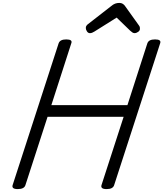

<svg xmlns="http://www.w3.org/2000/svg" viewBox="-20 -1286 1123 1320"><path d="M102 14Q58 14 67 -14L383 -988Q388 -1002 401 -1008.5Q414 -1015 435 -1015Q481 -1015 470 -988L333 -563H856L993 -988Q998 -1002 1011 -1008.5Q1024 -1015 1046 -1015Q1091 -1015 1081 -988L765 -14Q761 0 748 7Q735 14 713 14Q669 14 678 -14L830 -483H307L155 -14Q151 0 137.5 7Q124 14 102 14ZM598 -1058Q586 -1058 578 -1070Q570 -1082 570 -1093Q570 -1103 573.5 -1108Q577 -1113 581 -1117L743 -1243Q758 -1256 771.5 -1261Q785 -1266 801 -1266Q814 -1266 824.5 -1259.5Q835 -1253 843 -1240L936 -1110Q941 -1103 941.5 -1097.5Q942 -1092 942 -1087Q942 -1075 929 -1066.5Q916 -1058 907 -1058Q897 -1058 890 -1063Q883 -1068 875 -1075L782 -1165L629 -1069Q622 -1065 614.5 -1061.5Q607 -1058 598 -1058Z"/></svg>

Font: Playwrite BE VLG
Style: Regular
Weight: 400
Designer: Veronika Burian, José Scaglione
Foundry: TypeTogether
Version: Version 1.002